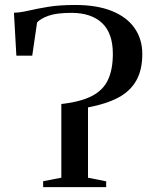

<svg xmlns="http://www.w3.org/2000/svg" viewBox="-20 -772 626 792"><path d="M158 0V-24.5L233 -39V-343Q313 -352 359.2 -376Q405.5 -400 425.5 -442.8Q445.5 -485.5 445.5 -550Q445.5 -635 401.2 -676.8Q357 -718.5 276 -719Q213.5 -719 180.5 -707.2Q147.5 -695.5 133 -679.5L113 -542.5H47.5L37.5 -719.5Q63 -720 97.2 -728Q131.5 -736 178.5 -743.8Q225.5 -751.5 290.5 -751.5Q380 -751.5 441.8 -726.5Q503.5 -701.5 535.2 -656Q567 -610.5 567 -549Q567 -483.5 542 -439.5Q517 -395.5 467.5 -369.2Q418 -343 343 -329V-39L418 -24V0Z"/></svg>

Font: Merriweather 120pt
Style: Regular
Weight: 400
Version: Version 2.100